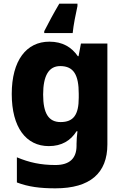

<svg xmlns="http://www.w3.org/2000/svg" viewBox="-20 -786 678 1046"><path d="M402 -753V-766H303C270 -710 245 -663 221 -616V-606H376C380 -649 393 -712 402 -753ZM249 -559C124 -559 44 -457 44 -274C44 -92 122 10 246 10C316 10 365 -20 397 -71H402C399 -48 397 -22 397 -3V8C397 77 359 113 282 113C201 113 139 99 72 71V208C135 232 199 240 282 240C471 240 565 157 565 1V-549H421L408 -480H404C370 -529 321 -559 249 -559ZM308 -426C382 -426 409 -377 409 -275V-254C409 -160 380 -121 310 -121C245 -121 215 -168 215 -271C215 -374 246 -426 308 -426Z"/></svg>

Font: Noto Sans Gurmukhi ExtraBold
Style: Regular
Weight: 800
Designer: Jelle Bosma - Monotype Design Team
Foundry: Monotype Imaging Inc.
Version: Version 2.004